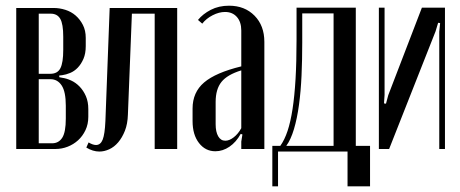

<svg xmlns="http://www.w3.org/2000/svg" viewBox="-20 -523 1616 674"><path d="M281 -361Q281 -335 273 -316.5Q265 -298 253 -285.5Q241 -273 226.5 -267Q212 -261 198 -259L188 -258V-252L198 -250Q213 -248 229.5 -240.5Q246 -233 259.5 -219Q273 -205 281.5 -185.5Q290 -166 290 -140V-113Q290 -87 280 -66Q270 -45 254 -30.5Q238 -16 217.5 -8Q197 0 175 0H37V-495H168Q189 -495 209.5 -488.5Q230 -482 245.5 -468.5Q261 -455 271 -435.5Q281 -416 281 -390ZM157 -264Q182 -264 192 -283.5Q202 -303 202 -348V-394Q202 -439 191.5 -457Q181 -475 158 -475H116V-264ZM211 -152Q211 -201 196.5 -223Q182 -245 157 -245H116V-20H163Q186 -20 198.5 -39.5Q211 -59 211 -107Z M291 -23Q306 -14 317 -14Q333 -14 340.5 -33Q348 -52 350 -98L365 -495H602V0H523V-475H443L429 -121Q428 -88 418.5 -64Q409 -40 395 -23.5Q381 -7 363.5 1Q346 9 329 9Q306 9 283 -5Z M656 -142Q656 -199 696.5 -233.5Q737 -268 827 -290V-416Q827 -446 811.5 -463.5Q796 -481 770 -481Q749 -481 726.5 -469.5Q704 -458 690 -440L675 -453Q692 -474 720 -488.5Q748 -503 784 -503Q839 -503 873.5 -468Q908 -433 908 -376V0H827V-26L831 -51L825 -53Q809 -24 785.5 -8Q762 8 736 8Q701 8 678.5 -21Q656 -50 656 -98ZM771 -29Q785 -29 800.5 -41Q816 -53 827 -73V-276Q778 -261 757.5 -235.5Q737 -210 737 -165V-87Q737 -60 746 -44.5Q755 -29 771 -29Z M936 131V-11H964Q979 -32 989.5 -63.5Q1000 -95 1007 -140.5Q1014 -186 1017.5 -246Q1021 -306 1021 -384V-496H1229V-11H1279V131H1200V9H956V131ZM1151 -11V-476H1041V-373Q1041 -313 1038.5 -257.5Q1036 -202 1029.5 -154.5Q1023 -107 1012 -70Q1001 -33 985 -11Z M1542 -496V0H1522V-412L1525 -442L1518 -443L1509 -413L1346 0H1310V-496H1330V-190L1328 -160L1335 -159L1343 -189L1461 -496Z"/></svg>

Font: Moniqa SemBd Narrow Heading
Style: Regular
Weight: 600
Width: 4
Designer: Rajesh Rajput
Foundry: Rajesh Rajput
Version: Version 1.000